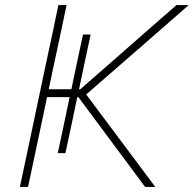

<svg xmlns="http://www.w3.org/2000/svg" viewBox="-20 -733 760 753"><path d="M58 0Q71 -60 82.8 -116.5Q94.5 -173 108.5 -238L158 -472.5Q172.5 -539.5 184.5 -596.2Q196.5 -653 209 -713H241Q228.5 -653 216.5 -596.2Q204.5 -539.5 190 -472.5L171 -383H260L271.5 -438Q279 -473.5 287.5 -513.5Q296 -553.5 305.5 -597.5H335.5Q326 -553.5 317.5 -513.5Q309 -473.5 301.5 -438L290 -383H295L447 -516Q499 -562 551.2 -607.5Q603.5 -653 672 -713H720Q655 -656 593 -602Q531 -548 471.5 -496L318 -362.5L422 -223.5Q448.5 -188 478.8 -147.5Q509 -107 537.8 -68.5Q566.5 -30 589 0H549Q508 -55 472.5 -103Q437 -151 403 -196.5L287.5 -352H283L270.5 -292Q263.5 -258.5 254.8 -217.5Q246 -176.5 236.5 -132.5H206.5Q216 -176.5 224.8 -217.5Q233.5 -258.5 240.5 -292L253 -352H164.5L140.5 -238Q126.5 -173 114.8 -116.5Q103 -60 90 0Z"/></svg>

Font: Commissioner Thin
Style: Italic
Weight: 100
Italic angle: -12°
Designer: Kostas Bartsokas
Foundry: Kostas Bartsokas
Version: Version 1.000; ttfautohint (v1.8.3)